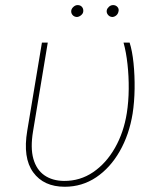

<svg xmlns="http://www.w3.org/2000/svg" viewBox="-20 -710 627 740"><path d="M141.6 -545.9H164.1L107.4 -204.1Q96.7 -140.1 108.6 -97.9Q120.6 -55.7 151.1 -34.4Q181.6 -13.2 226.6 -12.7Q288.6 -12.2 338.9 -46.4Q389.2 -80.6 423.1 -140.1Q457 -199.7 468.8 -274.4Q475.6 -317.9 476.1 -366.7Q476.6 -415.5 471.4 -462.4Q466.3 -509.3 456.1 -545.9H479.5Q489.7 -514.6 494.6 -467Q499.5 -419.4 498.8 -367.9Q498 -316.4 491.2 -272.5Q478 -190.9 441.4 -127Q404.8 -63 350.6 -26.6Q296.4 9.8 229.5 9.8Q148.4 9.8 107.9 -45.9Q67.4 -101.6 85 -206.1ZM276.4 -644.5Q265.6 -645 259.3 -652.6Q252.9 -660.2 254.9 -670.9Q256.8 -678.2 263.9 -684.3Q271 -690.4 279.3 -690.4Q290 -690.4 296.1 -683.1Q302.2 -675.8 300.8 -665Q299.8 -657.2 292.2 -651.1Q284.7 -645 276.4 -644.5ZM413.1 -644.5Q402.3 -645 396 -653.1Q389.6 -661.1 391.6 -670.9Q393.1 -677.7 400.1 -684.1Q407.2 -690.4 416 -690.4Q426.3 -690.4 432.9 -682.9Q439.5 -675.3 436.5 -665Q434.6 -656.2 428 -650.6Q421.4 -645 413.1 -644.5Z"/></svg>

Font: Inter Tight Thin
Style: Italic
Weight: 250
Italic angle: -9.39999°
Designer: Rasmus Andersson
Foundry: rsms
Version: Version 3.004